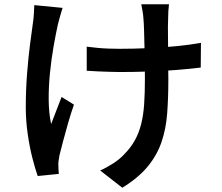

<svg xmlns="http://www.w3.org/2000/svg" viewBox="-20 -811 1040 901"><path d="M773 -791Q771 -775 770 -758.5Q769 -742 769 -725Q768 -712 768 -684.5Q768 -657 768.5 -622.5Q769 -588 769 -552.5Q769 -517 769.5 -487Q770 -457 770 -440Q770 -352 764.5 -279Q759 -206 738 -144.5Q717 -83 673.5 -30Q630 23 554 70L450 -11Q478 -23 510 -43.5Q542 -64 562 -86Q593 -117 612.5 -152Q632 -187 642.5 -229Q653 -271 656.5 -323Q660 -375 660 -441Q660 -467 659.5 -507.5Q659 -548 658 -590.5Q657 -633 656 -669Q655 -705 653 -725Q652 -743 648.5 -761Q645 -779 643 -791ZM387 -592Q411 -589 436.5 -586.5Q462 -584 488.5 -583Q515 -582 541 -582Q605 -582 674.5 -585Q744 -588 809 -594.5Q874 -601 923 -610L922 -494Q875 -488 812 -483Q749 -478 680 -475.5Q611 -473 544 -473Q522 -473 494.5 -474Q467 -475 439.5 -476Q412 -477 387 -479ZM274 -774Q268 -757 262 -735Q256 -713 252 -698Q242 -653 231.5 -593.5Q221 -534 214.5 -469Q208 -404 208.5 -342Q209 -280 220 -229Q230 -255 243.5 -290Q257 -325 269 -356L327 -320Q313 -280 300 -235Q287 -190 276.5 -150Q266 -110 259 -82Q257 -71 255 -57Q253 -43 254 -35Q254 -27 254.5 -16Q255 -5 256 5L157 15Q146 -15 132.5 -67.5Q119 -120 110 -182.5Q101 -245 101 -307Q101 -389 107 -465Q113 -541 121 -603.5Q129 -666 135 -707Q138 -727 139 -748.5Q140 -770 141 -787Z"/></svg>

Font: Noto Sans TC SemiBold
Style: Regular
Weight: 600
Designer: Ryoko NISHIZUKA  (kana, bopomofo & ideographs); Paul D. Hunt (Latin, Greek & Cyrillic); Sandoll Communications , Soo-you
Foundry: Adobe
Version: Version 2.004-H2;hotconv 1.0.118;makeotfexe 2.5.65603